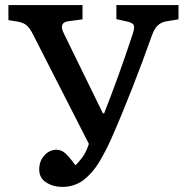

<svg xmlns="http://www.w3.org/2000/svg" viewBox="-20 -720 721 754"><path d="M224 14Q189 14 161.5 -3.5Q134 -21 134 -54Q134 -88 154.5 -110Q175 -132 202 -132Q221 -132 237 -117.5Q253 -103 276 -71Q285 -78 301.5 -99.5Q318 -121 329 -155L109 -586Q97 -610 84.5 -620.5Q72 -631 50 -635L13 -641V-700H304V-644L251 -637Q231 -635 225 -623.5Q219 -612 231 -588L384 -275H389Q413 -336 441 -412.5Q469 -489 501 -586Q509 -611 505.5 -620.5Q502 -630 481 -635L437 -645V-700H681V-644L632 -636Q614 -633 600.5 -621Q587 -609 577 -582Q542 -483 500 -375.5Q458 -268 416 -173Q395 -126 369.5 -83.5Q344 -41 308.5 -13.5Q273 14 224 14Z"/></svg>

Font: Literata 12pt Medium
Style: Regular
Weight: 500
Designer: Latin by Veronika Burian and Jose Scaglione. Greek by Irene Vlachou. Cyrillic by Vera Evstafieva.
Foundry: TypeTogether
Version: Version 3.002